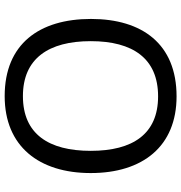

<svg xmlns="http://www.w3.org/2000/svg" viewBox="3 -768 775 821"><g transform="rotate(90 390.5 -357.5)"><path d="M720 -358C720 -580 606 -725 392 -725C168 -725 61 -578 61 -359C61 -138 168 10 391 10C606 10 720 -137 720 -358ZM156 -358C156 -538 230 -646 392 -646C553 -646 625 -538 625 -358C625 -178 553 -68 391 -68C230 -68 156 -178 156 -358Z"/></g></svg>

Font: Noto Sans Caucasian Albanian
Style: Regular
Weight: 400
Designer: Monotype Design Team
Foundry: Monotype Imaging Inc.
Version: Version 2.005